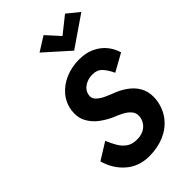

<svg xmlns="http://www.w3.org/2000/svg" viewBox="-291 -1074 1189 1189"><g transform="rotate(-45 304.0 -479.0)"><path d="M420 -889 529 -976 608 -912 407 -774 247 -917 341 -976ZM148 -243Q163 -206 181.5 -175Q200 -144 226.5 -126.5Q253 -109 292 -109Q336 -108 366 -130Q396 -152 404 -190Q410 -224 392.5 -246.5Q375 -269 345 -284.5Q315 -300 282 -313Q244 -330 207 -358Q170 -386 148.5 -427Q127 -468 134 -525Q143 -583 179.5 -625.5Q216 -668 271 -691Q326 -714 389 -714Q449 -714 493 -693Q537 -672 565 -637.5Q593 -603 605 -561L490 -497Q473 -535 449 -562.5Q425 -590 381 -590Q344 -590 313.5 -570.5Q283 -551 277 -518Q271 -489 292 -469Q313 -449 346 -434.5Q379 -420 411 -408Q455 -389 489.5 -360Q524 -331 541 -290Q558 -249 551 -194Q541 -128 503 -80Q465 -32 406 -7Q347 18 275 18Q184 18 122 -36Q60 -90 37 -174Z"/></g></svg>

Font: Von Semi
Style: Italic
Weight: 600
Version: Version 4.000; ttfautohint (v1.8.4.7-5d5b)